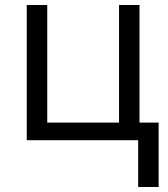

<svg xmlns="http://www.w3.org/2000/svg" viewBox="-20 -555 666 760"><path d="M607.9 185.1H526.9V0H85.9V-535.2H167V-69.8H451.2V-535.2H532.2V-69.8H607.9Z"/></svg>

Font: HunimalSansv1.5
Style: Regular
Weight: 400
Foundry: Ascender Corporation
Version: Version 1.10